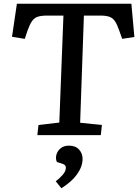

<svg xmlns="http://www.w3.org/2000/svg" viewBox="-20 -720 738 1023"><path d="M185 -54 296 -67 318 -637H231Q200 -637 181.5 -631Q163 -625 151 -608Q139 -591 127 -558L112 -513L44 -524L70 -700H680L696 -523L631 -513L615 -558Q604 -590 592.5 -607Q581 -624 563 -630.5Q545 -637 515 -637H427L407 -66L523 -54L517 0H179ZM307 283 277 246Q298 230 314.5 211Q331 192 331 173Q331 159 314 153L283 143Q275 125 280.5 104.5Q286 84 303 70Q320 56 347 56Q383 56 401.5 77Q420 98 420 126Q420 167 391 208Q362 249 307 283Z"/></svg>

Font: Literata 7pt Medium
Style: Italic
Weight: 500
Italic angle: -2°
Designer: Latin by Veronika Burian and Jose Scaglione. Greek by Irene Vlachou. Cyrillic by Vera Evstafieva
Foundry: TypeTogether
Version: Version 3.002